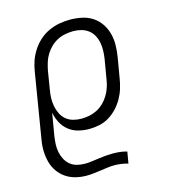

<svg xmlns="http://www.w3.org/2000/svg" viewBox="-111 -617 823 930"><g transform="rotate(-15 300.0 -152.5)"><path d="M208 223Q180 223 153 216Q126 209 104.5 194Q83 179 68 157.5Q53 136 46 110Q39 84 38 56Q37 28 42 0L96 -328Q100 -355 109 -381Q118 -407 133.5 -431Q149 -455 170.5 -474.5Q192 -494 218 -506Q244 -518 271 -523Q298 -528 325 -528Q355 -528 384 -522Q413 -516 437 -500.5Q461 -485 477 -461.5Q493 -438 500.5 -410.5Q508 -383 507.5 -352.5Q507 -322 502 -292L485 -192Q481 -167 473.5 -142Q466 -117 453 -94Q440 -71 421.5 -51Q403 -31 380 -17Q357 -3 331 2.5Q305 8 280 8Q252 8 225 1Q198 -6 177 -23Q156 -40 143.5 -64Q131 -88 126 -115L107 -3Q104 17 103 37.5Q102 58 106 77.5Q110 97 119 114Q128 131 142.5 143Q157 155 176 160Q195 165 216 165Q233 165 251 162.5Q269 160 287 157.5Q305 155 323 153.5Q341 152 358 152Q377 152 394.5 154Q412 156 429 161L419 219Q403 214 385.5 211.5Q368 209 351 209Q333 209 315 211.5Q297 214 279 216.5Q261 219 243.5 221Q226 223 208 223ZM256 -50Q276 -50 296 -54Q316 -58 334.5 -67.5Q353 -77 368.5 -92Q384 -107 395 -125Q406 -143 412.5 -162.5Q419 -182 422 -202L439 -302Q442 -322 442.5 -343Q443 -364 439 -383.5Q435 -403 425.5 -420Q416 -437 400.5 -448.5Q385 -460 365.5 -465Q346 -470 326 -470Q306 -470 285.5 -466Q265 -462 246.5 -452.5Q228 -443 212.5 -428Q197 -413 186 -395Q175 -377 169 -357.5Q163 -338 159 -318L144 -226Q140 -204 139.5 -183Q139 -162 143 -142Q147 -122 156 -104Q165 -86 180 -73.5Q195 -61 215 -55.5Q235 -50 256 -50Z"/></g></svg>

Font: Iosevka HT Light Extended
Style: Italic
Weight: 300
Width: 7
Italic angle: -9°
Monospace: yes
Designer: Belleve Invis
Foundry: Belleve Invis
Version: Version 32.3.0; ttfautohint (v1.8.4)